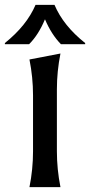

<svg xmlns="http://www.w3.org/2000/svg" viewBox="-20 -766 369 786"><path d="M100.6 0Q115.2 -73.2 115.2 -146.5V-376Q115.2 -449.2 100.6 -522.5L227.5 -546.9Q212.9 -473.6 212.9 -400.4V-146.5Q212.9 -73.2 227.5 0ZM125.5 -746.1H203.1Q239.3 -660.6 328.6 -589.8V-585H229.5Q190.4 -625 164.1 -687Q137.7 -623.5 99.1 -585H0V-589.8Q89.4 -661.6 125.5 -746.1Z"/></svg>

Font: Classica
Style: Book
Weight: 400
Version: Version 1.001